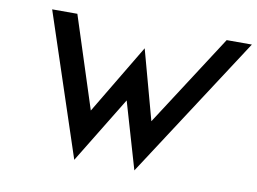

<svg xmlns="http://www.w3.org/2000/svg" viewBox="-69 -682 1097 818"><g transform="rotate(10 479.0 -272.5)"><path d="M94 -580 298 35 474 -253 558 35 958 -580H849L593 -184L511 -485L331 -184L203 -580Z"/></g></svg>

Font: Charger Sport
Style: BlkExtObl
Weight: 900
Designer: Jasper
Foundry: Cannot Into Space Fonts
Version: Version 1.1